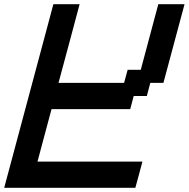

<svg xmlns="http://www.w3.org/2000/svg" viewBox="-20 -895 899 915"><path d="M0 0H625Q630.9 -21 642.1 -62.5Q653.3 -104 658.7 -125H158.7Q169.9 -167 192.1 -250Q214.4 -333 225.6 -375H600.6L617.2 -437.5H679.7L696.3 -500H758.8Q775.9 -562.5 809.1 -687.5Q842.3 -812.5 859.4 -875H734.4L650.9 -562.5H588.4L571.3 -500H258.8Q275.9 -562.5 309.3 -687.5Q342.8 -812.5 359.4 -875H234.4Q195.3 -729 117.2 -437.5Q39.1 -146 0 0Z"/></svg>

Font: Faithful 32x
Style: Oblique
Weight: 400
Foundry: Faithful Resource Pack
Version: Version 1.0; January 27, 2023